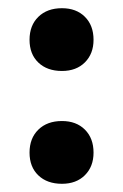

<svg xmlns="http://www.w3.org/2000/svg" viewBox="-20 -441 300 468"><path d="M131 -268Q95 -268 73.5 -288.5Q52 -309 52 -344Q52 -379 73.5 -400Q95 -421 131 -421Q166 -421 187 -400Q208 -379 208 -344Q208 -310 187 -289Q166 -268 131 -268ZM131 7Q95 7 73.5 -13.5Q52 -34 52 -69Q52 -104 73.5 -125Q95 -146 131 -146Q166 -146 187 -125Q208 -104 208 -69Q208 -35 187 -14Q166 7 131 7Z"/></svg>

Font: EauTest
Style: Bold
Weight: 700
Designer: Christian Thalmann (Catharsis Fonts)
Version: Version 0.001;PS 000.001;hotconv 1.0.88;makeotf.lib2.5.64775